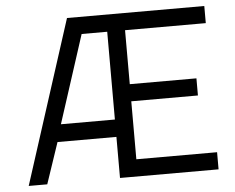

<svg xmlns="http://www.w3.org/2000/svg" viewBox="-50 -755 999 815"><g transform="rotate(-5 449.0 -348.0)"><path d="M429 0V-175H178L119 0H40L264 -696H849V-623H505V-393H789V-320H505V-73H849V0ZM320 -623 199 -249H429V-623Z"/></g></svg>

Font: TypoPRO Titillium Text
Style: 400 wt
Weight: 400
Designer: Accademia di Belle Arti di Urbino and others
Foundry: Accademia di Belle Arti di Urbino and others.
Version: Version 25.000